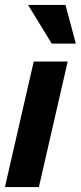

<svg xmlns="http://www.w3.org/2000/svg" viewBox="-34 -760 328 780"><path d="M-14 0 103 -510H241L124 0ZM176 -583 80 -740H232L274 -583Z"/></svg>

Font: Instrument Sans Condensed
Style: Bold Italic
Weight: 700
Width: 3
Italic angle: -13°
Designer: Rodrigo Fuenzalida
Foundry: fragTYPE
Version: Version 1.000;gftools[0.9.28]